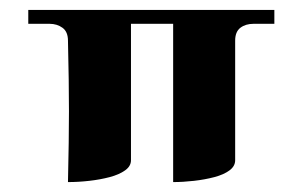

<svg xmlns="http://www.w3.org/2000/svg" viewBox="-20 -361 610 387"><path d="M37 -341H533V-313H491Q475 -313 464.5 -305Q454 -297 454 -279V-38Q454 -26 442.5 -17.5Q431 -9 412 -4Q393 1 371 3.5Q349 6 329 6V-313H244V-38Q244 -26 232 -17.5Q220 -9 201 -4Q182 1 160 3.5Q138 6 117 6Q118 -40 118.5 -73.5Q119 -107 119 -137Q119 -167 118.5 -200.5Q118 -234 117 -279Q117 -297 106 -305Q95 -313 80 -313H37Z"/></svg>

Font: Genos
Style: Bold
Weight: 700
Designer: Robert E. Leuschke
Foundry: Robert E. Leuschke
Version: Version 1.010